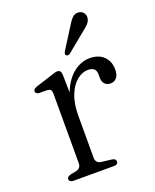

<svg xmlns="http://www.w3.org/2000/svg" viewBox="-128 -743 663 819"><g transform="rotate(-20 204.0 -334.0)"><path d="M159.5 -255.5Q159.5 -323 180.5 -370.5Q201.5 -418 234.8 -443Q268 -468 305.5 -468Q346.5 -468 369.5 -445.2Q392.5 -422.5 392.5 -385Q392.5 -361.5 382 -348.8Q371.5 -336 354.5 -336Q338 -336 328.2 -346Q318.5 -356 318.5 -374V-389Q318.5 -407 309.2 -415.2Q300 -423.5 281.5 -423.5Q256 -423.5 232 -404.2Q208 -385 192.5 -347Q177 -309 177 -253ZM174.5 -441 177 -318V-63Q177 -51 183.2 -43.8Q189.5 -36.5 202 -35L247 -29.5Q256 -28.5 260.8 -24.5Q265.5 -20.5 265.5 -14Q265.5 -7.5 260.5 -3.8Q255.5 0 246.5 0H62.5Q54 0 49 -3.8Q44 -7.5 44 -14Q44 -20 48.2 -23.5Q52.5 -27 60.5 -29.5L86.5 -34.5Q97.5 -37 103.5 -43.8Q109.5 -50.5 109.5 -63V-379.5Q109.5 -390.5 105.2 -395.5Q101 -400.5 92.5 -401.5L52 -402Q44.5 -403 40.8 -406.5Q37 -410 37 -415Q37 -420.5 41.2 -424.5Q45.5 -428.5 54 -431.5L124.5 -454Q136 -458 144 -460.2Q152 -462.5 156.5 -462.5Q165 -462.5 169.5 -457.5Q174 -452.5 174.5 -441ZM274.5 -622.5Q287.5 -645 299.8 -657.5Q312 -670 329.5 -667.5Q344 -665.5 351.2 -654.8Q358.5 -644 356.5 -632Q355 -618.5 344.8 -607.5Q334.5 -596.5 318.5 -584.5L232.5 -514Q228.5 -512 224 -511.5Q219.5 -511 216 -514Q212 -517.5 213.2 -522.2Q214.5 -527 217 -531.5Z"/></g></svg>

Font: Fraunces 48pt Soft Wonky Light
Style: Regular
Weight: 300
Version: Version 1.000;[b76b70a41]